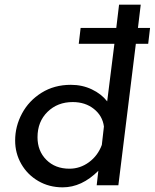

<svg xmlns="http://www.w3.org/2000/svg" viewBox="-20 -795 664 824"><path d="M616 -607H563L488 0H395L402 -62Q331 9 249 9Q191 9 144.5 -18Q98 -45 71.5 -91Q45 -137 45 -192Q45 -253 74.5 -308Q104 -363 158.5 -397Q213 -431 284 -431Q333 -431 374 -411.5Q415 -392 440 -360L471 -607H318L326 -675H479L491 -775H584L572 -675H624ZM426 -252Q420 -298 383 -327.5Q346 -357 292 -357Q227 -357 184 -315Q141 -273 141 -206Q141 -147 179 -109Q217 -71 278 -71Q324 -71 362 -99Q400 -127 417 -173Z"/></svg>

Font: Josefin Sans
Style: Italic
Weight: 400
Italic angle: -7°
Designer: Santiago Orozco
Foundry: Typemade
Version: Version 2.000